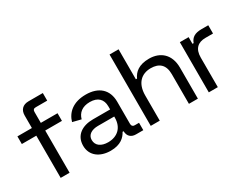

<svg xmlns="http://www.w3.org/2000/svg" viewBox="-77 -1158 2071 1631"><g transform="rotate(-30 958.0 -343.0)"><path d="M248.5 -700C192 -700 160 -666.5 160 -612V-489H18V-414H160V0H247.5V-414H411.5V-489H247.5V-596C247.5 -616 255.5 -625.5 277 -625.5H389V-700Z M811 -76H821C822 -27.5 851.5 0 899 0H970.5V-72.5H928.5C910 -72.5 899.5 -82.5 899.5 -103V-320C899.5 -438.5 824 -506.5 697.5 -506.5C570.5 -506.5 503.5 -442.5 480.5 -362L563 -341.5C578 -397.5 620.5 -434.5 696 -434.5C774 -434.5 814.5 -392.5 814.5 -324.5V-293.5H646C542 -293.5 461.5 -243.5 461.5 -140.5C461.5 -41.5 541 13.5 644.5 13.5C743 13.5 787.5 -31.5 811 -76ZM661.5 -60C594.5 -60 549 -91 549 -146.5C549 -198 594.5 -224 656 -224H814.5V-213C814.5 -116 753.5 -60 661.5 -60Z M1043.5 0H1132V-247C1132 -366.5 1196.5 -424.5 1287.5 -424.5C1367.5 -424.5 1418 -385 1418 -291.5V0H1506V-304C1506 -434 1426 -502 1315.5 -502C1215 -502 1167 -458.5 1143.5 -406H1132V-700H1043.5Z M1613 0H1701.5V-290.5C1701.5 -376 1746 -415 1819.5 -415H1894V-496H1827C1762.5 -496 1727.5 -474 1710.5 -426.5H1699V-492H1613Z"/></g></svg>

Font: MCL Standard
Style: Regular
Weight: 400
Designer: Květoslav Bartoš
Foundry: Florian Karsten
Version: Version 1.001;Glyphs 3.2.3 (3260)